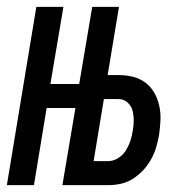

<svg xmlns="http://www.w3.org/2000/svg" viewBox="-28 -540 548 560"><path d="M-8 0 78 -520H157L119 -295H203L241 -520H319L286 -321H318Q340 -321 360 -316Q380 -311 396 -299Q412 -287 422 -269.5Q432 -252 436.5 -231.5Q441 -211 440 -189.5Q439 -168 436 -147Q433 -129 427.5 -110.5Q422 -92 412.5 -75Q403 -58 389.5 -43.5Q376 -29 359.5 -18.5Q343 -8 324.5 -4Q306 0 287 0H154L192 -225H108L71 0ZM245 -70H287Q302 -70 316 -78.5Q330 -87 338.5 -100.5Q347 -114 352 -128.5Q357 -143 359 -158Q362 -173 362 -188.5Q362 -204 358.5 -217.5Q355 -231 344 -241Q333 -251 318 -251H275Z"/></svg>

Font: Iosevka SS04 Oblique
Style: Regular
Weight: 400
Italic angle: -9°
Monospace: yes
Designer: Belleve Invis
Foundry: Belleve Invis
Version: Version 19.0.0; ttfautohint (v1.8.4)